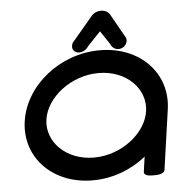

<svg xmlns="http://www.w3.org/2000/svg" viewBox="-54 -816 857 871"><g transform="rotate(-5 375.0 -380.5)"><path d="M416.1 -585.2C233.6 -585.2 72 -454.6 49.2 -292.6C26.5 -130.6 151.4 0 333.9 0C424.2 0 509.9 -32.3 577.2 -86.9L567.8 -19.5C564.8 1.5 596.5 1.3 610.1 1.3C624.8 1.3 659 1.2 661.9 -19.8L700.8 -292.6C723.5 -454.6 598.6 -585.2 416.1 -585.2ZM602 -292.6C588 -192.7 474.9 -102.5 348.3 -102.5C221.7 -102.5 133.9 -192.7 148 -292.6C162 -392.5 275.1 -482.7 401.7 -482.7C528.3 -482.7 616.1 -392.5 602 -292.6ZM299.8 -632.4 297.3 -629.4 295.7 -625.8C291.1 -614.9 291.3 -601.9 299.8 -592.7C305.6 -586.4 314.1 -583.3 323 -583.3C341 -583.3 356.5 -593.4 366 -608.7L425 -670.7L466.5 -608.7C470.4 -597.4 482.5 -583.3 502.4 -583.3C511.8 -583.3 521.7 -586.7 529.4 -593.7C539.6 -602.8 543.2 -615.3 541.6 -625.8L541.1 -629.4L539.4 -632.4C539.4 -632.4 487.7 -724.2 480 -737.8C473.5 -753.1 457.6 -763.3 438 -763.3C420.4 -763.3 402.2 -756.8 388.8 -737.8C381 -728.6 299.8 -632.4 299.8 -632.4Z"/></g></svg>

Font: Hi.
Style: Black
Weight: 400
Designer: Mew Too, Robert Jablonski
Foundry: Cannot Into Space Fonts
Version: Version 1.996